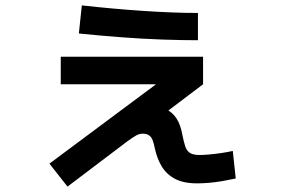

<svg xmlns="http://www.w3.org/2000/svg" viewBox="-20 -639 1040 711"><path d="M230 52 163 -33 621 -374 631 -327H205V-429H732V-327L518 -165L460 -176Q464 -208 485.5 -226.5Q507 -245 541 -245Q574 -245 597 -233.5Q620 -222 634.5 -199Q649 -176 655 -141Q660 -116 665.5 -98.5Q671 -81 683 -73Q695 -65 719 -65Q733 -65 755.5 -67Q778 -69 801 -72.5Q824 -76 842 -80L853 22Q830 27 804 31.5Q778 36 754 38Q730 40 710 40Q659 40 627.5 23Q596 6 578.5 -23.5Q561 -53 553 -91Q550 -107 545.5 -119Q541 -131 532.5 -137.5Q524 -144 508 -144Q496 -144 484.5 -137.5Q473 -131 452 -116ZM713 -490Q654 -490 581.5 -492.5Q509 -495 429.5 -501Q350 -507 272 -515L283 -619Q400 -606 512 -598.5Q624 -591 713 -591Z"/></svg>

Font: M PLUS 1 SemiBold
Style: Regular
Weight: 600
Designer: Coji Morishita
Foundry: UNDERFOREST DESIGN
Version: Version 1.001